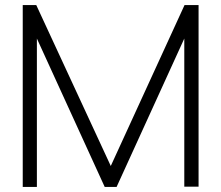

<svg xmlns="http://www.w3.org/2000/svg" viewBox="-20 -740 876 760"><path d="M126 0V-587.5L394.5 0H441.5L709.5 -587.5V-1H766V-720H710.5L418.5 -83L123.5 -720H70V0Z"/></svg>

Font: Hauora Light
Style: Regular
Weight: 300
Designer: Wayne Shih
Foundry: WCYS
Version: Version 1.001;hotconv 1.0.109;makeotfexe 2.5.65596